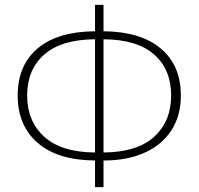

<svg xmlns="http://www.w3.org/2000/svg" viewBox="-20 -759 819 792"><path d="M407 -130Q546 -131 616 -195Q686 -259 686 -365Q686 -472 616 -534Q546 -596 407 -597ZM372 -597Q233 -596 162.5 -534Q92 -472 92 -365Q92 -259 162.5 -195Q233 -131 372 -130ZM407 -630Q559 -629 642.5 -559.5Q726 -490 726 -365Q726 -303 704.5 -254Q683 -205 642 -170Q601 -135 542 -116Q483 -97 407 -97V13H372V-97Q218 -98 135.5 -169.5Q53 -241 53 -365Q53 -490 135.5 -559.5Q218 -629 372 -630V-739H407Z"/></svg>

Font: SpoqaHanSans
Style: Thin
Weight: 250
Designer: [Spoqa Han Sans] Dong-huui Kim \uAE40 \uB3D9 \uD718   [Noto Sans] Ryoko NISHIZUKA \u897F \u585A \u6DBC \u5B50  (kana & i
Foundry: Spoqa (http://bi.spoqa.com)
Version: Version 1.004;PS 1.004;hotconv 1.0.82;makeotf.lib2.5.63406